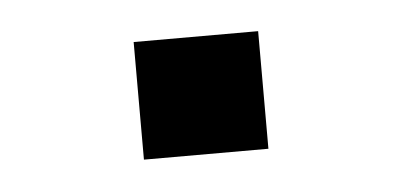

<svg xmlns="http://www.w3.org/2000/svg" viewBox="-26 -152 396 189"><g transform="rotate(-5 172.0 -58.0)"><path d="M110.4 0Q110.4 -29.3 110.4 -116.2Q140.6 -116.2 233.4 -116.2Q233.4 -86.9 233.4 0Q203.1 0 110.4 0Z"/></g></svg>

Font: Gothic A1
Style: Regular
Weight: 400
Designer: HanYang I&C Co.,Ltd.
Version: Version 2.50